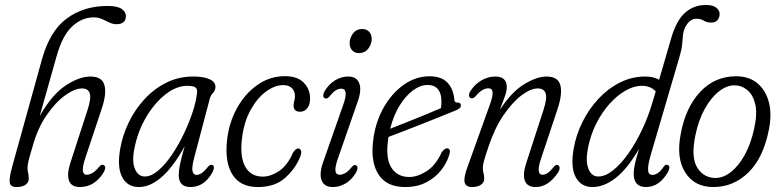

<svg xmlns="http://www.w3.org/2000/svg" viewBox="-20 -746 3146 774"><path d="M111 -154Q98.5 -113 94.8 -96.5Q91 -80 91 -70.5Q91 -57.5 93.5 -47.8Q96 -38 96 -26Q96 -10 82.5 -1Q69 8 46.5 8Q22 8 19.2 -10.2Q16.5 -28.5 29.5 -75.5L149.5 -508Q181.5 -622 249.8 -672Q318 -722 413.5 -722Q453.5 -722 470.5 -710Q487.5 -698 487.5 -681.5Q487.5 -648.5 449.5 -648.5Q434.5 -648.5 420.5 -655.5Q406.5 -662.5 391.2 -669.2Q376 -676 358 -676Q310.5 -676 271 -639.5Q231.5 -603 208 -519L140 -278Q189.5 -365 244.5 -401.2Q299.5 -437.5 344 -437.5Q392 -437.5 401.2 -402.2Q410.5 -367 389 -304.5L323.5 -108Q301.5 -41.5 329.5 -41.5Q339.5 -41.5 351.8 -48Q364 -54.5 379 -73Q390 -85 397 -81Q411.5 -75 397.5 -50.5Q361 8 302 8Q267.5 8 258.2 -17.8Q249 -43.5 263.5 -89L332.5 -301.5Q348.5 -350.5 341.8 -370Q335 -389.5 310.5 -389.5Q281.5 -389.5 242.8 -361.8Q204 -334 167.8 -281.5Q131.5 -229 111 -154Z M762.5 -109Q752.5 -70 756.2 -55.5Q760 -41 771.5 -41Q781.5 -41 792.2 -47.8Q803 -54.5 817.5 -72.5Q827 -84.5 836 -81Q848 -76.5 837 -52.5Q804 8 748 8Q700.5 8 700.5 -40.5Q700.5 -55.5 705 -80.2Q709.5 -105 724.5 -156.5Q678.5 -73 632 -32.5Q585.5 8 540 8Q494 8 472.8 -31.5Q451.5 -71 464.5 -146Q474 -201 499.2 -253Q524.5 -305 563 -346.8Q601.5 -388.5 651 -413Q700.5 -437.5 758 -437.5Q802.5 -437.5 825.8 -426.2Q849 -415 848.5 -395Q848 -381 838.5 -371.2Q829 -361.5 825 -345.5ZM522 -148.5Q511 -95 524 -64.8Q537 -34.5 563.5 -34.5Q590 -34.5 618.5 -59Q647 -83.5 673.8 -123.2Q700.5 -163 722.2 -209Q744 -255 758 -298.8Q772 -342.5 774.5 -374.5Q775.5 -388 767.2 -394Q759 -400 734 -400Q691.5 -400 647.5 -365.8Q603.5 -331.5 569.5 -274.2Q535.5 -217 522 -148.5Z M1121.5 -403Q1088 -403 1052.8 -377.2Q1017.5 -351.5 990.5 -303.2Q963.5 -255 955.5 -187.5Q946.5 -113.5 968.8 -73.8Q991 -34 1039.5 -34Q1070.5 -34 1104.2 -56Q1138 -78 1161 -130Q1171.5 -147.5 1182 -147.5Q1189.5 -147.5 1193.2 -139.5Q1197 -131.5 1189.5 -112.5Q1170.5 -65.5 1129.2 -28.8Q1088 8 1020 8Q948.5 8 917.2 -41.8Q886 -91.5 895 -178Q902 -248.5 934.2 -308Q966.5 -367.5 1017 -403.2Q1067.5 -439 1128.5 -439Q1179 -439 1204.5 -412.8Q1230 -386.5 1230 -349.5Q1230 -323.5 1218.5 -309.5Q1207 -295.5 1190 -295.5Q1163.5 -295.5 1163.5 -320Q1163.5 -330 1166.2 -338.5Q1169 -347 1169 -358.5Q1169 -379 1156.5 -391Q1144 -403 1121.5 -403Z M1426.5 -532Q1410 -532 1399.8 -543Q1389.5 -554 1389.5 -572.5Q1389.5 -593 1403 -611Q1416.5 -629 1440.5 -629Q1457.5 -629 1468 -618Q1478.5 -607 1478.5 -588.5Q1478.5 -568.5 1464.8 -550.2Q1451 -532 1426.5 -532ZM1341 -103.5Q1319.5 -41.5 1349.5 -41.5Q1359 -41.5 1371.2 -48Q1383.5 -54.5 1397.5 -72Q1406.5 -83.5 1414.5 -80Q1420.5 -78 1421 -69.8Q1421.5 -61.5 1415 -50Q1398 -21 1373.2 -6.5Q1348.5 8 1321.5 8Q1287 8 1276.5 -19Q1266 -46 1283 -93.5L1364.5 -326Q1386.5 -388.5 1355.5 -388.5Q1344 -388.5 1333 -381.5Q1322 -374.5 1307 -356Q1298 -346 1290 -349.5Q1284 -351.5 1283.2 -359.8Q1282.5 -368 1289 -379Q1305 -406 1330.2 -421.8Q1355.5 -437.5 1383.5 -437.5Q1418 -437.5 1428.2 -410.5Q1438.5 -383.5 1422.5 -338Z M1791 -121.5Q1781.5 -89.5 1758.2 -59.8Q1735 -30 1698.5 -11Q1662 8 1613 8Q1540.5 8 1507.5 -40.2Q1474.5 -88.5 1483.5 -172Q1491 -247.5 1524.2 -308Q1557.5 -368.5 1606.5 -403.5Q1655.5 -438.5 1711.5 -438.5Q1760.5 -438.5 1784.5 -412Q1808.5 -385.5 1811.5 -344.5Q1813 -332.5 1821.5 -332.5Q1834 -334.5 1837.5 -324.5Q1841 -310 1817.5 -301Q1789.5 -289.5 1752.2 -274.5Q1715 -259.5 1676.2 -244.2Q1637.5 -229 1603.2 -215.8Q1569 -202.5 1546 -194Q1544.5 -184.5 1543.5 -175Q1535 -104 1559 -68.2Q1583 -32.5 1630 -32.5Q1662 -32.5 1698.8 -55.2Q1735.5 -78 1760 -131Q1772.5 -149.5 1783.5 -148Q1799 -146 1791 -121.5ZM1704 -403.5Q1674.5 -403.5 1644.8 -381.5Q1615 -359.5 1590.5 -319.8Q1566 -280 1553 -227Q1579 -237 1615 -251.5Q1651 -266 1688.8 -281.2Q1726.5 -296.5 1757.5 -310Q1759.5 -322 1759.5 -339.5Q1759.5 -369 1745.5 -386.2Q1731.5 -403.5 1704 -403.5Z M1878.5 -350.5Q1871 -352.5 1870.8 -361.5Q1870.5 -370.5 1877 -380Q1894.5 -407 1921.2 -422.2Q1948 -437.5 1976.5 -437.5Q2023 -437.5 2023 -394.5Q2023 -380.5 2016.5 -361.2Q2010 -342 1994.5 -302.5Q2042 -375.5 2093 -406.5Q2144 -437.5 2183 -437.5Q2230 -437.5 2239 -402.2Q2248 -367 2227 -304.5L2161.5 -108Q2139 -41.5 2167.5 -41.5Q2176.5 -41.5 2187 -48Q2197.5 -54.5 2213 -74Q2222 -84.5 2228.5 -80.5Q2234.5 -78.5 2235.8 -71Q2237 -63.5 2231 -52.5Q2191.5 8 2139.5 8Q2105 8 2095.8 -17.8Q2086.5 -43.5 2101.5 -89L2170.5 -301.5Q2186.5 -350.5 2179.5 -370Q2172.5 -389.5 2148 -389.5Q2119 -389.5 2082 -361.5Q2045 -333.5 2009.2 -280.8Q1973.5 -228 1949 -154Q1935 -112.5 1930.8 -96.2Q1926.5 -80 1926.5 -70.5Q1926.5 -57.5 1929.2 -47.8Q1932 -38 1932 -26Q1932 -10 1918.5 -1Q1905 8 1882.5 8Q1857.5 8 1853 -11Q1848.5 -30 1865.5 -75.5L1954 -322Q1967 -357.5 1965.8 -373.8Q1964.5 -390 1948.5 -390Q1924 -390 1898 -359Q1887.5 -346.5 1878.5 -350.5Z M2674 -55Q2639.5 8 2584 8Q2534.5 8 2534.5 -46.5Q2534.5 -60 2538.8 -81.8Q2543 -103.5 2556.5 -146.5Q2509.5 -65.5 2462.2 -28.8Q2415 8 2368.5 8Q2322.5 8 2301 -31.5Q2279.5 -71 2292.5 -146Q2302 -202 2328 -254.2Q2354 -306.5 2392.5 -347.8Q2431 -389 2479 -413.2Q2527 -437.5 2581 -437.5Q2614.5 -437.5 2637 -424.5L2686.5 -594.5Q2707 -664 2742 -695Q2777 -726 2826 -726Q2853.5 -726 2867.2 -715.2Q2881 -704.5 2881 -690Q2881 -675 2872.2 -665Q2863.5 -655 2847 -655Q2828.5 -655 2817 -662.8Q2805.5 -670.5 2787 -670.5Q2760.5 -670.5 2742.5 -637Q2735 -620.5 2733.2 -604Q2731.5 -587.5 2729.8 -567Q2728 -546.5 2719.5 -518L2602 -117Q2592 -82 2592.5 -61.5Q2593 -41 2610 -41Q2620 -41 2631 -47.8Q2642 -54.5 2656 -74.5Q2663.5 -85 2671.5 -81Q2684 -77 2674 -55ZM2350 -148Q2340 -97 2352 -65.8Q2364 -34.5 2392 -34.5Q2420 -34.5 2451 -59Q2482 -83.5 2512.2 -126Q2542.5 -168.5 2568.2 -222.8Q2594 -277 2611 -336L2623.5 -377.5Q2603 -400 2567.5 -400Q2535 -400 2500.8 -380.2Q2466.5 -360.5 2435.8 -325.8Q2405 -291 2382.5 -245.5Q2360 -200 2350 -148Z M2947.5 -438.5Q3000 -438.5 3033.8 -410Q3067.5 -381.5 3079.8 -332.8Q3092 -284 3079.5 -223Q3057.5 -110.5 2997.5 -51.2Q2937.5 8 2855.5 8Q2780 8 2742.5 -50.5Q2705 -109 2724.5 -207.5Q2744 -313 2802.8 -375.8Q2861.5 -438.5 2947.5 -438.5ZM2864.5 -28.5Q2896 -28.5 2927 -53Q2958 -77.5 2982.8 -122.5Q3007.5 -167.5 3020.5 -229Q3033.5 -288 3024.5 -326.2Q3015.5 -364.5 2992.2 -383.2Q2969 -402 2940 -402Q2909 -402 2877.5 -377Q2846 -352 2821 -307Q2796 -262 2783.5 -201.5Q2764.5 -111.5 2791 -70Q2817.5 -28.5 2864.5 -28.5Z"/></svg>

Font: Fraunces 144pt SuperSoft Light
Style: Italic
Weight: 300
Italic angle: -16°
Version: Version 1.000;[b76b70a41]